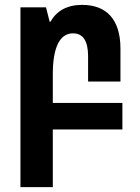

<svg xmlns="http://www.w3.org/2000/svg" viewBox="-20 -531 577 789"><path d="M64 238H197V1H483V-108H197V-226C197 -337 226 -394 280 -394C321 -394 342 -363 342 -300V-196H475V-331C475 -452 417 -511 317 -511C255 -511 211 -485 188 -442H184L169 -501H64Z"/></svg>

Font: Noto Sans Armenian Condensed
Style: Bold
Weight: 700
Width: 3
Designer: Monotype Design Team
Foundry: Monotype Imaging Inc.
Version: Version 2.008